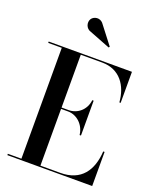

<svg xmlns="http://www.w3.org/2000/svg" viewBox="-176 -1090 967 1191"><g transform="rotate(20 307.5 -494.5)"><path d="M246 -896 383.5 -842.5 388.5 -849 297.5 -967C273.5 -1001.5 231 -990.5 217.5 -968.5C202 -944 213.5 -905 246 -896ZM400 -270.5H409V-500.5H400C392.5 -433.5 340 -392.5 283 -392.5H236.5V-741H378C495 -741 555 -652 562.5 -545H571V-750H21.5V-741H111V-9H21.5V0H581.5V-225H572.5C565 -98 505 -9 368 -9H236.5V-383.5H283C340 -383.5 392.5 -337.5 400 -270.5Z"/></g></svg>

Font: Bodoni* 24pt Medium
Style: Regular
Weight: 500
Version: Version 2.3